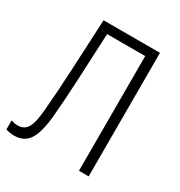

<svg xmlns="http://www.w3.org/2000/svg" viewBox="-171 -832 900 961"><g transform="rotate(30 279.0 -352.0)"><path d="M49 10Q23 10 1 2V-50Q11 -47 20 -45Q29 -43 40 -43Q77 -43 95 -73.5Q113 -104 119 -186Q124 -244 127.5 -297Q131 -350 134 -408Q137 -466 140.5 -539.5Q144 -613 149 -714H475V0H419V-663H199Q195 -582 192 -517.5Q189 -453 186.5 -397.5Q184 -342 180.5 -289Q177 -236 172 -177Q163 -77 135 -33.5Q107 10 49 10Z"/></g></svg>

Font: Noto Sans Condensed Light
Style: Regular
Weight: 300
Width: 3
Designer: Monotype Design Team
Foundry: Monotype Imaging Inc.
Version: Version 2.013; ttfautohint (v1.8.4.7-5d5b)